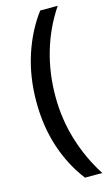

<svg xmlns="http://www.w3.org/2000/svg" viewBox="-134 -772 567 979"><g transform="rotate(-15 150.0 -283.0)"><path d="M46.9 -278.8Q46.9 -410.2 84.2 -524.2Q121.6 -638.2 186.5 -724.1H278.8Q213.4 -626.5 180.7 -514.6Q147.9 -402.8 147.9 -280.3Q147.9 -159.7 181.9 -48.8Q215.8 62 277.8 158.2H186.5Q120.1 72.8 83.5 -37.8Q46.9 -148.4 46.9 -278.8Z"/></g></svg>

Font: Open Sans Condensed SemiBold
Style: Regular
Weight: 600
Width: 3
Designer: Monotype Design Team
Foundry: Monotype Imaging Inc.
Version: Version 3.000; ttfautohint (v1.8.4)